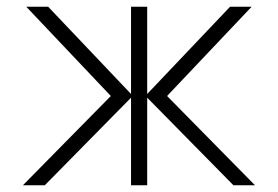

<svg xmlns="http://www.w3.org/2000/svg" viewBox="-20 -550 825 570"><path d="M48 0 309 -265 58 -530H123L369 -271V-530H417V-271L663 -530H727L476 -265L737 0H673L417 -260V0H369V-260L113 0Z"/></svg>

Font: Geist ExtLt
Style: Regular
Weight: 400
Designer: Basement.studio, Andrés Briganti, Mateo Zaragoza
Foundry: Basement.studio, Vercel, Andrés Briganti, Guido Ferreyra, Mateo Zaragoza
Version: Version 1.401